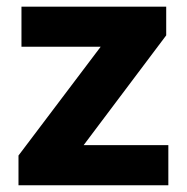

<svg xmlns="http://www.w3.org/2000/svg" viewBox="-20 -548 552 568"><path d="M478 -118.7V0H34.7V-87.9L277.8 -409.7H43.5V-528.3H471.7V-443.4L227.5 -118.7Z"/></svg>

Font: Vazirmatn FD ExtraBold
Style: Regular
Weight: 800
Designer: Saber Rastikerdar
Foundry: Saber Rastikerdar
Version: Version 33.003